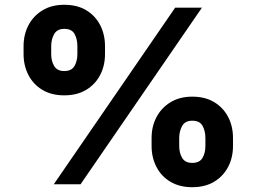

<svg xmlns="http://www.w3.org/2000/svg" viewBox="-20 -759 1057 791"><path d="M244.6 -366.2Q191.9 -366.2 154.3 -388.9Q116.7 -411.6 96.9 -450.4Q77.1 -489.3 77.1 -536.1V-568.8Q77.1 -616.7 97.4 -655.3Q117.7 -693.8 155.3 -716.6Q192.9 -739.3 244.6 -739.3Q298.3 -739.3 335.7 -716.6Q373 -693.8 392.8 -655.3Q412.6 -616.7 412.6 -568.8V-536.1Q412.6 -488.3 392.6 -450Q372.6 -411.6 335.2 -388.9Q297.9 -366.2 244.6 -366.2ZM244.6 -466.3Q274.9 -466.3 286.9 -487.1Q298.8 -507.8 298.8 -536.1V-568.8Q298.8 -597.2 287.4 -618.7Q275.9 -640.1 244.6 -640.1Q215.3 -640.1 203.1 -618.4Q190.9 -596.7 190.9 -568.8V-536.1Q190.9 -507.8 203.1 -487.1Q215.3 -466.3 244.6 -466.3ZM772 12.2Q719.2 12.2 681.6 -10.5Q644 -33.2 624.3 -71.8Q604.5 -110.4 604.5 -157.7V-190.4Q604.5 -238.3 624.8 -276.6Q645 -314.9 682.6 -337.9Q720.2 -360.8 772 -360.8Q825.7 -360.8 863 -337.9Q900.4 -314.9 920.2 -276.6Q939.9 -238.3 939.9 -190.4V-157.7Q939.9 -109.9 919.9 -71.5Q899.9 -33.2 862.5 -10.5Q825.2 12.2 772 12.2ZM772 -87.9Q802.2 -87.9 814.2 -108.4Q826.2 -128.9 826.2 -157.7V-190.4Q826.2 -218.8 814.7 -240.2Q803.2 -261.7 772 -261.7Q742.2 -261.7 730.2 -239.7Q718.3 -217.8 718.3 -190.4V-157.7Q718.3 -128.9 730.5 -108.4Q742.7 -87.9 772 -87.9ZM201.7 0 701.7 -727.5H812L312 0Z"/></svg>

Font: Inter 18pt ExtraBold
Style: Regular
Weight: 800
Designer: Rasmus Andersson
Foundry: rsms
Version: Version 4.001;git-66647c0bb